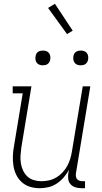

<svg xmlns="http://www.w3.org/2000/svg" viewBox="-20 -986 540 1014"><path d="M190 8Q163 8 138.5 0.5Q114 -7 95.5 -23.5Q77 -40 66 -62.5Q55 -85 51 -110.5Q47 -136 48 -162.5Q49 -189 54 -215L100 -493H47V-530H146L93 -209Q90 -188 88.5 -166.5Q87 -145 90 -125Q93 -105 101.5 -86.5Q110 -68 124 -54.5Q138 -41 158 -35Q178 -29 199 -29Q219 -29 239 -33.5Q259 -38 277 -48.5Q295 -59 310 -75Q325 -91 335 -109.5Q345 -128 351 -147.5Q357 -167 360 -187L417 -530H457L381 -71Q380 -63 381 -54.5Q382 -46 387 -40Q392 -34 400 -31.5Q408 -29 417 -29H429V8H411Q394 8 379 3.5Q364 -1 353.5 -12Q343 -23 340.5 -39Q338 -55 341 -71L344 -90Q333 -68 316.5 -49Q300 -30 279.5 -16.5Q259 -3 236 2.5Q213 8 190 8ZM406 -641Q397 -641 388.5 -644Q380 -647 374.5 -654Q369 -661 367.5 -670.5Q366 -680 368 -690Q369 -696 372 -702Q375 -708 381 -712Q387 -716 393.5 -717.5Q400 -719 406 -719Q416 -719 424.5 -716Q433 -713 438.5 -706Q444 -699 445.5 -689.5Q447 -680 445 -670Q444 -664 440.5 -658Q437 -652 431.5 -648Q426 -644 419.5 -642.5Q413 -641 406 -641ZM206 -641Q197 -641 188.5 -644Q180 -647 174.5 -654Q169 -661 167.5 -670.5Q166 -680 168 -690Q169 -696 172 -702Q175 -708 181 -712Q187 -716 193.5 -717.5Q200 -719 206 -719Q216 -719 224.5 -716Q233 -713 238.5 -706Q244 -699 245.5 -689.5Q247 -680 245 -670Q244 -664 240.5 -658Q237 -652 231.5 -648Q226 -644 219.5 -642.5Q213 -641 206 -641ZM334 -806 234 -944 270 -966 364 -824Z"/></svg>

Font: Iosevka Slab Extralight
Style: Italic
Weight: 200
Italic angle: -9°
Monospace: yes
Designer: Belleve Invis
Foundry: Belleve Invis
Version: Version 11.1.1; ttfautohint (v1.8.3)